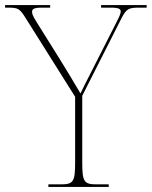

<svg xmlns="http://www.w3.org/2000/svg" viewBox="-31 -734 596 754"><path d="M159 0H396V-10H348C298 -10 292 -21 292 -98V-358L446 -662C466 -701 475 -704 518 -704H545V-714H366V-704H405C439 -704 443 -697 443 -689C443 -677 433 -660 422 -638L325 -447C304 -406 298 -394 285 -367C260 -410 229 -461 203 -503L118 -639C105 -660 95 -675 95 -687C95 -697 99 -704 133 -704H166V-714H-11V-704H-2C41 -704 46 -701 71 -661L264 -354V-98C264 -21 258 -10 208 -10H159Z"/></svg>

Font: Noto Serif Display Thin
Style: Regular
Weight: 100
Designer: Monotype Design Team
Foundry: Monotype Imaging Inc.
Version: Version 2.009